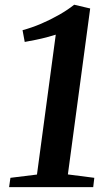

<svg xmlns="http://www.w3.org/2000/svg" viewBox="-20 -772 463 792"><path d="M23 -38.5 132.5 -52 210 -629Q193 -623.5 172 -618Q151 -612.5 128 -607.8Q105 -603 82 -599L73 -647.5Q110.5 -657.5 149.8 -674.2Q189 -691 224.8 -711.5Q260.5 -732 286 -752.5L352 -737L260 -52.5L369 -38.5L364.5 0H17.5Z"/></svg>

Font: Merriweather 60pt SemiBold
Style: Italic
Weight: 600
Italic angle: -7.8°
Version: Version 2.101